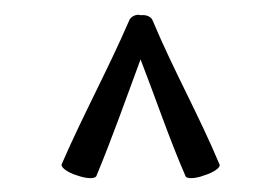

<svg xmlns="http://www.w3.org/2000/svg" viewBox="-20 -1035 356 265"><path d="M113 -792C135 -845 154 -899 174 -953C195 -899 213 -845 236 -792C237 -788 249 -788 262 -793C275 -797 285 -804 283 -808C255 -875 219 -939 191 -1006C189 -1012 182 -1015 174 -1014C170 -1016 160 -1013 158 -1006C129 -939 94 -875 65 -808C64 -804 73 -797 86 -793C100 -788 111 -788 113 -792Z"/></svg>

Font: Nupuram Condensed Thin
Style: Regular
Weight: 100
Width: 3
Designer: Santhosh Thottingal (santhosh.thottingal@gmail.com)
Foundry: SMC
Version: Version 1.000